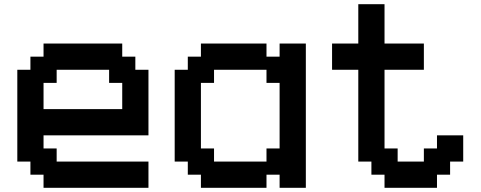

<svg xmlns="http://www.w3.org/2000/svg" viewBox="-20 -1020 2290 915"><path d="M562.5 -500V-625H500V-687.5H250V-625H187.5V-500ZM187.5 -125V-187.5H125V-250H62.5V-687.5H125V-750H187.5V-812.5H562.5V-750H625V-687.5H687.5V-375H187.5V-312.5H250V-250H687.5V-125Z M1250 -250V-312.5H1312.5V-625H1250V-687.5H1000V-625H937.5V-312.5H1000V-250ZM937.5 -125V-187.5H875V-250H812.5V-687.5H875V-750H937.5V-812.5H1250V-750H1312.5V-812.5H1437.5V-125H1312.5V-187.5H1250V-125Z M1812.5 -125V-187.5H1750V-250H1687.5V-687.5H1562.5V-812.5H1687.5V-1000H1812.5V-812.5H2000V-687.5H1812.5V-312.5H1875V-250H2000V-312.5H2062.5V-375H2187.5V-250H2125V-187.5H2062.5V-125Z"/></svg>

Font: Better VCR
Style: Regular
Weight: 400
Designer: artdzyk
Foundry: https://fontstruct.com
Version: Version 1.0